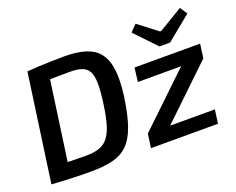

<svg xmlns="http://www.w3.org/2000/svg" viewBox="-117 -943 1422 1158"><g transform="rotate(-20 593.5 -364.0)"><path d="M374 -699Q482 -699 544 -666Q606 -633 626 -555Q646 -477 627 -341Q611 -231 586 -162Q561 -93 522 -56Q483 -19 425.5 -5Q368 9 288 9Q224 9 159 6.5Q94 4 35 0L98 -96Q137 -94 190 -92.5Q243 -91 286 -91Q335 -91 370 -101Q405 -111 429 -138.5Q453 -166 469 -217Q485 -268 496 -349Q507 -427 506.5 -476Q506 -525 492 -552Q478 -579 448.5 -589.5Q419 -600 371 -600Q343 -600 308.5 -599.5Q274 -599 239.5 -599Q205 -599 179 -598L132 -690Q168 -693 210 -695Q252 -697 294.5 -698Q337 -699 374 -699ZM257 -690 160 0H35L132 -690ZM1015 -403 1157 -402 828 -87 685 -88ZM1116 -88 1104 0H674L686 -88ZM1168 -491 1156 -402H736L747 -491ZM1127 -735 1158 -688 1000 -559H932L802 -695L843 -737L966 -643H974Z"/></g></svg>

Font: Exo 2 SemiBold
Style: Italic
Weight: 600
Italic angle: -8°
Designer: Natanael Gama
Foundry: Natanael Gama
Version: Version 2.010